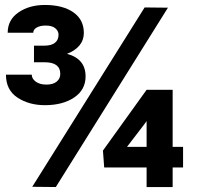

<svg xmlns="http://www.w3.org/2000/svg" viewBox="-20 -754 807 774"><path d="M216 -614Q216 -629 203 -640Q190 -651 164 -651Q142 -651 128 -643Q114 -635 114 -622H11Q11 -674 54.5 -704Q98 -734 161 -734Q233 -734 275.5 -704.5Q318 -675 318 -621Q318 -592 300 -570.5Q282 -549 250 -537Q325 -517 325 -446Q325 -392 279 -361Q233 -330 161 -330Q97 -330 50.5 -360.5Q4 -391 4 -453H108Q108 -437 124 -425Q140 -413 167 -413Q194 -413 208.5 -425Q223 -437 223 -456Q223 -503 160 -503H117V-570H160Q187 -570 201.5 -581.5Q216 -593 216 -614ZM571 -79H400L395 -147L571 -392H676V-162H718V-79H676V0H571ZM571 -266 564 -256 492 -162H571ZM563 -724 657 -723 205 0 110 -1Z"/></svg>

Font: Freesentation 8 ExtraBold
Style: Regular
Weight: 800
Designer: glyphs from Roboto by Christian Robertson / Hangul glyphs from Noto Sans CJK(Source Han Sans) by Jang Soo-young and Kang
Foundry: PT&
Version: Version 2.001